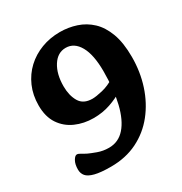

<svg xmlns="http://www.w3.org/2000/svg" viewBox="-166 -821 913 961"><g transform="rotate(-30 290.0 -340.0)"><path d="M200 16Q141 16 108 7.5Q75 -1 62 -16.5Q49 -32 49 -54Q49 -85 60 -104Q71 -123 82 -123Q90 -123 102 -115.5Q114 -108 130 -100Q145 -93 175 -82Q205 -71 239 -71Q294 -71 331 -113Q368 -155 387 -233Q406 -311 406 -417Q406 -512 377.5 -562.5Q349 -613 300 -613Q253 -613 224 -567.5Q195 -522 195 -451Q195 -398 216.5 -361.5Q238 -325 290 -325Q311 -325 349 -334Q387 -343 424 -367L423 -291Q389 -269 344 -253.5Q299 -238 247 -238Q191 -238 143.5 -259Q96 -280 67.5 -322.5Q39 -365 39 -430Q39 -490 60.5 -539Q82 -588 119.5 -623Q157 -658 207 -677Q257 -696 314 -696Q363 -696 408.5 -681Q454 -666 489 -633Q524 -600 544.5 -545Q565 -490 565 -408Q565 -322 540 -245.5Q515 -169 468 -110Q421 -51 353.5 -17.5Q286 16 200 16Z"/></g></svg>

Font: Alkatra SemiBold
Style: Regular
Weight: 600
Designer: Suman Bhandary
Version: Version 1.100;gftools[0.9.22]